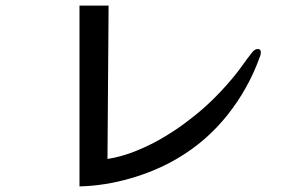

<svg xmlns="http://www.w3.org/2000/svg" viewBox="-20 -693 1040 686"><path d="M912 -506Q912 -502 911 -497.5Q910 -493 908 -489Q868 -377 793 -282.5Q718 -188 614 -127Q538 -82 445.5 -55.5Q353 -29 264 -27V-673H368L364 -125Q415 -133 468 -154.5Q521 -176 570.5 -206Q620 -236 659 -267Q700 -298 736.5 -333.5Q773 -369 806 -408Q826 -431 844 -456.5Q862 -482 881 -506Q885 -511 890 -514.5Q895 -518 901 -518Q912 -518 912 -506Z"/></svg>

Font: Kaisei Opti Medium
Style: Regular
Weight: 500
Designer: Font-Kai, 金井和夫
Foundry: KAZUO KANAI
Version: Version 5.003